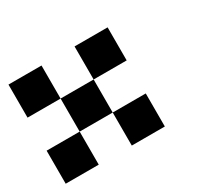

<svg xmlns="http://www.w3.org/2000/svg" viewBox="-88 -377 675 629"><g transform="rotate(-30 250.0 -62.5)"><path d="M125 -250V-125H0V-250ZM375 -250V-125H250V-250ZM250 -125V0H125V-125ZM125 0V125H0V0ZM375 0V125H250V0Z"/></g></svg>

Font: Bytesized
Style: Regular
Weight: 400
Monospace: yes
Designer: baltdev
Version: Version 1.000